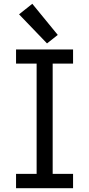

<svg xmlns="http://www.w3.org/2000/svg" viewBox="-20 -997 472 1017"><path d="M65 0H367V-76H259V-660H367V-735H65V-660H174V-76H65ZM229 -767 286 -812 151 -977 81 -921Z"/></svg>

Font: Iosevka Sparkle
Style: Regular
Weight: 400
Designer: Belleve Invis
Foundry: Belleve Invis
Version: Version 4.5.0; ttfautohint (v1.8.3)